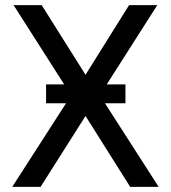

<svg xmlns="http://www.w3.org/2000/svg" viewBox="-20 -731 667 751"><path d="M470.7 -327.1H390.6L600.6 0H489.3L314.5 -277.3L138.7 0H27.8L238.3 -327.1H160.2V-400.9H231L33.2 -710.9H143.1L314.5 -438.5L484.9 -710.9H595.2L397.5 -400.9H470.7Z"/></svg>

Font: MAUL
Style: Regular
Weight: 400
Designer: MAUL
Version: Version 1.0; 2020; ttfautohint (v1.8.3)